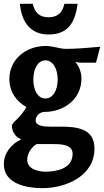

<svg xmlns="http://www.w3.org/2000/svg" viewBox="-20 -752 543 1002"><path d="M385 -732H316C306 -687 282 -662 234 -662C185 -662 162 -686 151 -732H84C92 -641 136 -572 234 -572C338 -572 373 -639 385 -732ZM218 -512C117 -512 29 -444 29 -340C29 -275 63 -224 118 -193C80 -129 42 -114 42 -95C42 -64 65 -33 88 -27V-23C41 -2 0 46 0 105C0 208 120 230 200 230C324 230 473 167 473 23C473 -84 377 -91 294 -91H248C210 -91 166 -94 166 -123C166 -149 189 -168 213 -168C315 -168 405 -236 405 -341C405 -375 394 -403 373 -430C380 -428 389 -425 396 -425H481L503 -508C445 -503 384 -497 325 -497C289 -497 260 -512 218 -512ZM217 -437C257 -437 281 -392 281 -337C281 -282 257 -238 217 -238C177 -238 154 -282 154 -337C154 -392 177 -437 217 -437ZM171 0H262C298 0 359 2 359 50C359 128 277 144 215 144C177 144 122 129 122 82C122 50 144 15 171 0Z"/></svg>

Font: Rosario
Style: Bold
Weight: 700
Designer: Hector Gatti
Foundry: Omnibus Type
Version: Version 1.100